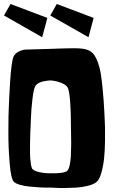

<svg xmlns="http://www.w3.org/2000/svg" viewBox="-20 -937 569 962"><path d="M32.7 -917 0 -859.4 191.4 -750.5 217.3 -847.2ZM264.6 -917 231.9 -859.4 423.3 -750.5 449.2 -847.2ZM315.4 -80.1Q323.7 -86.4 328.6 -106.9Q333.5 -127.4 335 -154.5Q336.4 -181.6 336.7 -214.1Q336.9 -246.6 335.9 -276.9Q335.9 -284.7 335.4 -304.7Q335 -324.7 335 -335.2Q335 -345.7 334.5 -364.7Q334 -383.8 333.3 -395Q332.5 -406.2 331.8 -422.4Q331.1 -438.5 329.6 -448.7Q328.1 -459 326.7 -470Q325.2 -481 323 -488.3Q320.8 -495.6 317.9 -500Q310.5 -511.7 290.8 -520.3Q271 -528.8 254.9 -531.2L239.3 -533.7Q238.3 -533.2 232.9 -533.7Q227.5 -534.2 217.3 -532.7Q207 -531.2 196.8 -529.3Q186.5 -527.3 175.8 -522Q165 -516.6 159.2 -509.3Q149.4 -497.6 142.8 -443.1Q136.2 -388.7 134.8 -340.3L132.8 -292Q132.3 -284.7 131.8 -272.2Q131.3 -259.8 130.6 -227.1Q129.9 -194.3 130.4 -168.2Q130.9 -142.1 134.3 -118.2Q137.7 -94.2 143.6 -88.9Q153.3 -80.1 175 -75Q196.8 -69.8 213.9 -69.3L230.5 -68.8Q299.3 -67.4 315.4 -80.1ZM505.4 -319.3Q505.9 -309.1 506.3 -291.7Q506.8 -274.4 506.1 -228.5Q505.4 -182.6 501.7 -145.3Q498 -107.9 488 -72Q478 -36.1 462.9 -24.4Q447.8 -12.7 418.7 -5.6Q389.6 1.5 359.4 3.2Q329.1 4.9 301 5.1Q272.9 5.4 254.9 3.9L237.3 2.9Q235.4 2.4 220.7 2.9Q206.1 3.4 180.4 2Q154.8 0.5 129.6 -2Q104.5 -4.4 81.5 -10.7Q58.6 -17.1 49.3 -26.4Q34.7 -41 28.1 -122.1Q21.5 -203.1 22 -276.9L22.5 -350.6Q22.9 -361.3 23.4 -379.4Q23.9 -397.5 26.1 -444.8Q28.3 -492.2 30.8 -530.5Q33.2 -568.8 37.8 -605.2Q42.5 -641.6 47.4 -652.3Q55.2 -669.4 73.7 -678.5Q92.3 -687.5 106.9 -688.5L121.6 -689L241.7 -692.4Q251.5 -692.9 265.6 -693.4Q279.8 -693.8 318.6 -694.8Q357.4 -695.8 373.5 -694.8Q421.4 -692.9 442.6 -672.6Q463.9 -652.3 478.5 -598.6Q486.8 -567.4 493.7 -497.6Q500.5 -427.7 502.9 -373.5Z"/></svg>

Font: Some Time Later
Style: Regular
Weight: 400
Version: Version 003.300